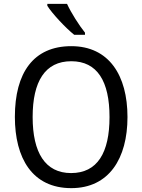

<svg xmlns="http://www.w3.org/2000/svg" viewBox="-20 -964 736 994"><path d="M327 -944H225V-934C249 -895 320 -819 364 -784H420V-795C390 -832 348 -898 327 -944ZM640 -358C640 -574 544 -725 349 -725C153 -725 57 -587 57 -359C57 -145 147 10 349 10C544 10 640 -143 640 -358ZM149 -358C149 -542 213 -647 349 -647C484 -647 547 -543 547 -358C547 -173 484 -68 348 -68C214 -68 149 -174 149 -358Z"/></svg>

Font: Noto Sans Arabic SemCond
Style: Regular
Weight: 400
Width: 4
Designer: Monotype Design Team, Nadine Chahine, Nizar Qandah and Khaled Hosny
Foundry: Monotype Imaging Inc.
Version: Version 2.012